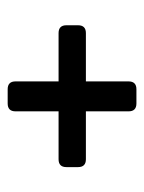

<svg xmlns="http://www.w3.org/2000/svg" viewBox="44 -554 384 513"><g transform="rotate(-90 236.5 -297.0)"><path d="M196 -146V-260H68Q47 -260 47 -281V-312Q47 -333 68 -333H196V-448Q196 -469 217 -469H255Q276 -469 276 -448V-333H405Q426 -333 426 -312V-281Q426 -260 405 -260H276V-146Q276 -125 255 -125H217Q196 -125 196 -146Z"/></g></svg>

Font: Mitr Light
Style: Regular
Weight: 300
Designer: Thanarat Vachiruckul
Foundry: Cadson Demak
Version: Version 1.003